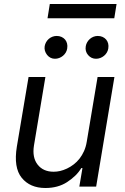

<svg xmlns="http://www.w3.org/2000/svg" viewBox="-20 -929 621 956"><path d="M63.9 -198.9 122.2 -545.5H206L149.1 -204.5Q139.6 -144.9 167.3 -109.4Q195 -73.9 247.2 -73.9Q263.1 -73.9 279.3 -77.6Q295.5 -81.3 313.6 -89.8Q331 -98 346.9 -110.3Q362.9 -122.5 375.9 -139Q388.8 -155.5 398.3 -176.5Q407.7 -197.4 411.9 -223L465.9 -545.5H549.7L458.8 0H375L390.6 -92.3H384.9Q372.5 -71.7 354.8 -54.5Q337 -37.3 313.6 -22Q268.5 7.1 206 7.1Q129.3 7.1 88.1 -43.7Q46.9 -94.5 63.9 -198.9ZM228 -909.1H560.4L549 -838.1H216.6ZM407 -698.9Q408.7 -709.5 414.2 -718.9Q419.7 -728.3 427.7 -735.3Q435.7 -742.2 445.7 -746.1Q455.6 -750 466.6 -750Q480.1 -750 490.8 -745.2Q501.4 -740.4 508.5 -732.1Q515.6 -723.7 518.5 -712.4Q521.3 -701 519.2 -687.5Q517.4 -676.5 511.9 -667.3Q506.4 -658 498 -651.1Q489.7 -644.2 479.4 -640.3Q469.1 -636.4 458.1 -636.4Q434.7 -636.4 418.7 -654.8Q402.7 -673.3 407 -698.9ZM202.4 -698.9Q204.2 -709.5 209.5 -718.9Q214.8 -728.3 222.8 -735.3Q230.8 -742.2 240.9 -746.1Q251.1 -750 262.1 -750Q275.6 -750 286.2 -745.2Q296.9 -740.4 304 -732.1Q311.1 -723.7 313.9 -712.4Q316.8 -701 314.6 -687.5Q312.9 -676.5 307.4 -667.3Q301.8 -658 293.5 -651.1Q285.2 -644.2 274.9 -640.3Q264.6 -636.4 253.6 -636.4Q230.1 -636.4 214.5 -655.5Q198.9 -675.8 202.4 -698.9Z"/></svg>

Font: Inter P
Style: Italic
Weight: 400
Italic angle: -9.40001°
Designer: Rasmus Andersson
Foundry: rsms
Version: Version 3.018;git-588b23468